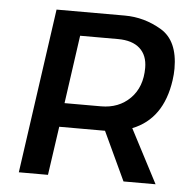

<svg xmlns="http://www.w3.org/2000/svg" viewBox="-45 -611 664 656"><g transform="rotate(5 287.0 -282.5)"><path d="M416 -184 512 0H402L324 -167H306H167L143 0H43L123 -565H357Q424 -565 483 -530Q542 -495 542 -399Q542 -380 539 -359Q520 -225 416 -184ZM341 -483H211L178 -249H303Q364 -249 403 -288Q442 -327 442 -393Q442 -436 416 -459.5Q390 -483 341 -483Z"/></g></svg>

Font: Neutral Grotesk
Style: Italic
Weight: 400
Italic angle: -8°
Designer: Nawras Khrais
Foundry: Nawras Khrais
Version: Version 1.000